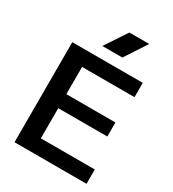

<svg xmlns="http://www.w3.org/2000/svg" viewBox="-208 -990 994 1103"><g transform="rotate(30 289.5 -439.0)"><path d="M183.8 -96.5V-296.5H509.3V-389.6H183.8V-570.3H531.4V-665.3H64V-1.5H541.5V-96.5ZM451.8 -877.3H320.3L224.4 -732.6H357.2Z"/></g></svg>

Font: Diatome Awesome Semibold
Style: Regular
Weight: 400
Designer: 15.100.17
Foundry: 15.100.17
Version: Version 1.005;Fontself Maker 3.5.8